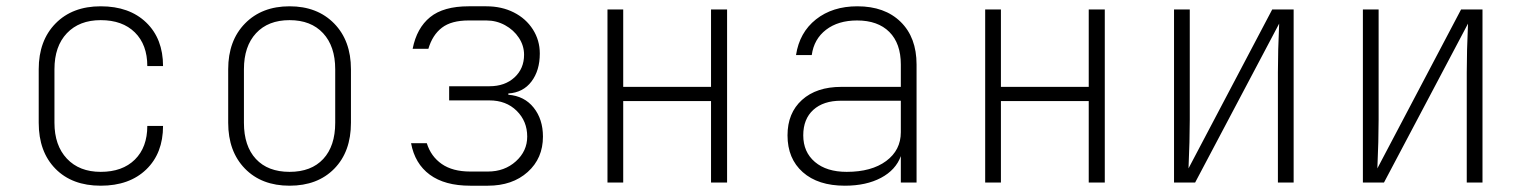

<svg xmlns="http://www.w3.org/2000/svg" viewBox="-20 -580 4840 610"><path d="M103 -190V-360Q103 -451 156.5 -505.5Q210 -560 300 -560Q391 -560 444.5 -508.5Q498 -457 498 -370H448Q448 -438 408.5 -477Q369 -516 300 -516Q232 -516 192.5 -474.5Q153 -433 153 -360V-190Q153 -118 192.5 -76Q232 -34 300 -34Q369 -34 408.5 -73Q448 -112 448 -180H498Q498 -93 444.5 -41.5Q391 10 300 10Q209 10 156 -44Q103 -98 103 -190Z M705 -190V-360Q705 -451 758.5 -505.5Q812 -560 900 -560Q988 -560 1041.5 -505.5Q1095 -451 1095 -360V-190Q1095 -98 1042 -44Q989 10 900 10Q811 10 758 -44.5Q705 -99 705 -190ZM1045 -190V-360Q1045 -433 1006.5 -474.5Q968 -516 900 -516Q832 -516 793.5 -474.5Q755 -433 755 -360V-190Q755 -116 793 -75Q831 -34 900 -34Q969 -34 1007 -75Q1045 -116 1045 -190Z M1474 10Q1393 10 1345.5 -25Q1298 -60 1286 -125H1336Q1349 -83 1383.5 -59Q1418 -35 1474 -35H1530Q1583 -35 1619 -67.5Q1655 -100 1655 -146Q1655 -195 1621.5 -228Q1588 -261 1535 -261H1407V-306H1535Q1584 -306 1614.5 -334Q1645 -362 1645 -406Q1645 -435 1628.5 -460Q1612 -485 1584.5 -500Q1557 -515 1525 -515H1469Q1414 -515 1384 -492Q1354 -469 1341 -425H1291Q1304 -491 1346.5 -525.5Q1389 -560 1469 -560H1525Q1574 -560 1612.5 -540.5Q1651 -521 1673 -486.5Q1695 -452 1695 -410Q1695 -356 1668.5 -321Q1642 -286 1595 -283V-279Q1646 -275 1675.5 -238Q1705 -201 1705 -146Q1705 -77 1656.5 -33.5Q1608 10 1530 10Z M1960 0H1910V-550H1960V-304H2239V-550H2290V0H2239V-259H1960Z M2892 -375V0H2842V-84Q2826 -40 2779 -15Q2732 10 2664 10Q2579 10 2530.5 -33Q2482 -76 2482 -150Q2482 -221 2528 -262.5Q2574 -304 2653 -304H2842V-375Q2842 -442 2805.5 -478.5Q2769 -515 2703 -515Q2643 -515 2604.5 -485.5Q2566 -456 2559 -405H2509Q2520 -477 2572.5 -518.5Q2625 -560 2704 -560Q2791 -560 2841.5 -510.5Q2892 -461 2892 -375ZM2842 -160V-260H2652Q2596 -260 2564 -231Q2532 -202 2532 -150Q2532 -97 2569 -65.5Q2606 -34 2670 -34Q2749 -34 2795.5 -68.5Q2842 -103 2842 -160Z M3160 0H3110V-550H3160V-304H3439V-550H3490V0H3439V-259H3160Z M3710 0V-550H3760V-200Q3760 -134 3756 -45L4022 -550H4090V0H4040V-350Q4040 -417 4044 -505L3777 0Z M4310 0V-550H4360V-200Q4360 -134 4356 -45L4622 -550H4690V0H4640V-350Q4640 -417 4644 -505L4377 0Z"/></svg>

Font: JetBrains Mono Extra Light
Style: Regular
Weight: 200
Monospace: yes
Designer: Philipp Nurullin, Konstantin Bulenkov
Foundry: JetBrains
Version: 2.002